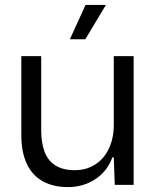

<svg xmlns="http://www.w3.org/2000/svg" viewBox="-20 -754 641 783"><path d="M257 9Q198 9 155 -14.5Q112 -38 89.5 -85.5Q67 -133 67 -203V-525H148V-223Q148 -171 162 -134.5Q176 -98 206.5 -79Q237 -60 285 -60Q332 -60 368 -83Q404 -106 424 -148Q444 -190 444 -245V-525H525V0H448L444 -112H438Q418 -56 369 -23.5Q320 9 257 9ZM265 -594 329 -734H412L328 -594Z"/></svg>

Font: Mona Sans ExtraLight
Style: Regular
Weight: 400
Version: Version 2.000